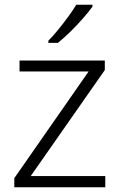

<svg xmlns="http://www.w3.org/2000/svg" viewBox="-20 -786 503 806"><path d="M422 0H40V-38L352 -486H62V-532H420V-492L109 -47H422ZM368 -758Q353 -737 328.5 -709Q304 -681 276 -653.5Q248 -626 223 -606H183V-615Q202 -634 224 -661Q246 -688 266.5 -716Q287 -744 300 -766H368Z"/></svg>

Font: RS Noto Sans Light
Style: Regular
Weight: 300
Designer: Monotype Design Team
Foundry: Monotype Imaging Inc.
Version: Version 3.10